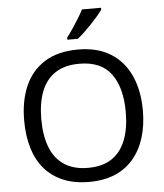

<svg xmlns="http://www.w3.org/2000/svg" viewBox="-62 -998 905 1062"><g transform="rotate(-5 390.5 -467.0)"><path d="M720 -358Q720 -275 699 -207.5Q678 -140 636.5 -91Q595 -42 533.5 -16Q472 10 391 10Q307 10 245 -16.5Q183 -43 142 -91.5Q101 -140 81 -208Q61 -276 61 -359Q61 -469 97 -551Q133 -633 206.5 -679Q280 -725 392 -725Q499 -725 572 -679.5Q645 -634 682.5 -551.5Q720 -469 720 -358ZM156 -358Q156 -268 181 -203Q206 -138 258.5 -103Q311 -68 391 -68Q472 -68 523.5 -103Q575 -138 600 -203Q625 -268 625 -358Q625 -493 569 -569.5Q513 -646 392 -646Q311 -646 258.5 -611.5Q206 -577 181 -512.5Q156 -448 156 -358ZM539 -934Q530 -920 513 -900Q496 -880 475.5 -858.5Q455 -837 434.5 -817.5Q414 -798 396 -784H338V-796Q353 -815 370.5 -841Q388 -867 405 -894.5Q422 -922 433 -944H539Z"/></g></svg>

Font: Noto Sans Gujarati
Style: Regular
Weight: 400
Designer: Jelle Bosma - Monotype Design Team, Universal Thirst
Foundry: Monotype Imaging Inc.
Version: Version 2.102